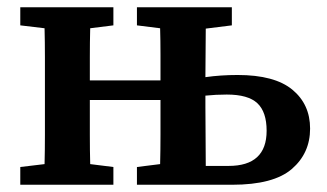

<svg xmlns="http://www.w3.org/2000/svg" viewBox="-20 -510 903 530"><path d="M547 -215Q547 -178 547.5 -134.5Q548 -91 548 -52H611Q716 -52 716 -149Q716 -201 690.5 -225Q665 -249 606 -249Q576 -249 547 -246ZM358 -440V-490H620V-440L548 -431Q548 -400 547.5 -364.5Q547 -329 547 -297Q589 -303 636 -303Q738 -303 787 -262.5Q836 -222 836 -155Q836 -87 785.5 -43.5Q735 0 621 0H358V-49L422 -57Q423 -95 423 -137.5Q423 -180 423 -215V-234H228V-215Q228 -180 228 -137.5Q228 -95 229 -57L293 -49V0H36V-49L103 -57Q104 -95 104 -137.5Q104 -180 104 -215V-274Q104 -309 104 -351.5Q104 -394 103 -432L36 -440V-490H293V-440L229 -432Q228 -394 228 -353.5Q228 -313 228 -288H423Q423 -322 423 -360Q423 -398 422 -432Z"/></svg>

Font: Source Serif 4 SmText Semibold
Style: Regular
Weight: 600
Designer: Frank Grießhammer
Foundry: Adobe
Version: Version 4.005;hotconv 1.1.0;makeotfexe 2.6.0